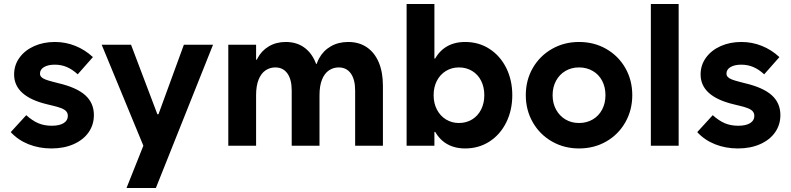

<svg xmlns="http://www.w3.org/2000/svg" viewBox="-20 -727 3947 958"><path d="M33.6 -67.8 110.9 -152.3Q142.2 -124.2 171.7 -111.9Q201.2 -99.6 238.1 -99.6Q276.6 -99.6 297.6 -112.7Q318.5 -125.7 318.5 -148.6Q318.5 -161.6 311.2 -170.6Q304 -179.7 287.2 -186.7Q270.5 -193.6 238.7 -200.9L213.9 -206.9Q132.4 -226.6 91.4 -263.7Q50.4 -300.8 50.4 -355.7Q50.4 -401.9 77.1 -439Q103.9 -476.1 150.3 -496.9Q196.7 -517.6 254 -517.6Q307.3 -517.6 355.8 -498.1Q404.3 -478.7 443.6 -442.1L367.7 -356.2Q341.2 -380.6 313.6 -392.4Q286 -404.3 253.2 -404.3Q219.6 -404.3 199.6 -392.3Q179.5 -380.3 179.5 -359.9Q179.5 -350.2 185.8 -343.2Q192 -336.2 205.6 -330.8Q219.2 -325.3 243.4 -319.1L270 -312.2Q362.3 -290.7 405.4 -251.9Q448.5 -213 448.5 -152.8Q448.5 -104.4 422 -66.6Q395.5 -28.9 347.3 -7.6Q299.1 13.7 236.5 13.7Q174.9 13.7 122.3 -7.3Q69.8 -28.3 33.6 -67.8Z M487.3 -503.9H633.8L824.7 0H695.3ZM695.3 0 761.2 -156.7H776.9L769 -152.3L897.5 -503.9H1043L757.8 210.9H611.3Z M1119.1 -503.9H1257.8V0H1119.1ZM1353.5 -390.6Q1326.7 -390.6 1304.7 -375.7Q1282.7 -360.8 1270.3 -329.8Q1257.8 -298.8 1257.8 -252L1244.1 -345.7V-429.2H1273.4L1244.1 -345.7Q1244.1 -396.5 1264.4 -435.3Q1284.7 -474.1 1321.5 -495.8Q1358.4 -517.6 1405.8 -517.6Q1458.5 -517.6 1496.3 -491.2Q1534.2 -464.8 1554.2 -415.8Q1574.2 -366.7 1574.2 -298.8V0H1435.5V-275.4Q1435.5 -330.1 1414.1 -360.4Q1392.6 -390.6 1353.5 -390.6ZM1669.9 -390.6Q1643.1 -390.6 1621.1 -375.7Q1599.1 -360.8 1586.7 -329.8Q1574.2 -298.8 1574.2 -252L1550.8 -345.7V-408.7H1582L1550.8 -345.7Q1550.8 -396 1571.8 -435.1Q1592.8 -474.1 1630.6 -495.8Q1668.5 -517.6 1717.3 -517.6Q1771.5 -517.6 1810.3 -491.2Q1849.1 -464.8 1869.9 -415.8Q1890.6 -366.7 1890.6 -298.8V0H1752V-275.4Q1752 -330.1 1730.5 -360.4Q1709 -390.6 1669.9 -390.6Z M2008.8 -707H2147.5V-385.7L2125.5 -252L2147.5 -101.6V0H2008.8ZM2163.1 -68.8H2101.6V-435.1H2163.1L2113.3 -252Q2113.3 -340.8 2135.3 -400.1Q2157.2 -459.5 2199.2 -488.5Q2241.2 -517.6 2300.8 -517.6Q2369.1 -517.6 2422.6 -482.9Q2476 -448.2 2506.1 -387.7Q2536.1 -327.1 2536.1 -252Q2536.1 -177.2 2506.1 -116.5Q2476.1 -55.7 2422.6 -21Q2369.1 13.7 2300.8 13.7Q2241.2 13.7 2199.2 -15.6Q2157.2 -44.9 2135.3 -104Q2113.3 -163.1 2113.3 -252ZM2396.5 -252Q2396.5 -292.5 2380.6 -324Q2364.7 -355.5 2335.7 -373Q2306.6 -390.6 2269.9 -390.6Q2234 -390.6 2205.1 -373Q2176.3 -355.5 2159.9 -324Q2143.6 -292.5 2143.6 -252Q2143.6 -211.9 2159.9 -180.4Q2176.3 -148.9 2205.1 -131.1Q2234 -113.3 2269.9 -113.3Q2306.6 -113.3 2335.7 -131.1Q2364.7 -148.9 2380.6 -180.6Q2396.5 -212.3 2396.5 -252Z M2603.5 -252Q2603.5 -327.1 2638.4 -387.7Q2673.3 -448.2 2734.1 -482.9Q2794.8 -517.6 2869.1 -517.6Q2944.3 -517.6 3004.8 -482.9Q3065.4 -448.2 3100.1 -387.7Q3134.8 -327.1 3134.8 -252Q3134.8 -177.7 3100.1 -116.7Q3065.4 -55.7 3004.8 -21Q2944.3 13.7 2869.1 13.7Q2794.8 13.7 2734.1 -21Q2673.3 -55.7 2638.4 -116.7Q2603.5 -177.7 2603.5 -252ZM3001 -252Q3001 -292.5 2984.4 -324Q2967.8 -355.5 2937.5 -373Q2907.2 -390.6 2869.1 -390.6Q2831.1 -390.6 2801.3 -373Q2771.5 -355.5 2754.4 -324Q2737.3 -292.5 2737.3 -252Q2737.3 -211.9 2754.4 -180.4Q2771.5 -148.9 2801.2 -131.1Q2831 -113.3 2869.1 -113.3Q2907.2 -113.3 2937.5 -131Q2967.8 -148.8 2984.4 -180.4Q3001 -211.9 3001 -252Z M3227.5 -707H3366.2V0H3227.5Z M3458.9 -67.8 3536.2 -152.3Q3567.5 -124.2 3597 -111.9Q3626.5 -99.6 3663.4 -99.6Q3701.9 -99.6 3722.9 -112.7Q3743.8 -125.7 3743.8 -148.6Q3743.8 -161.6 3736.5 -170.6Q3729.3 -179.7 3712.5 -186.7Q3695.8 -193.6 3664 -200.9L3639.2 -206.9Q3557.7 -226.6 3516.7 -263.7Q3475.7 -300.8 3475.7 -355.7Q3475.7 -401.9 3502.4 -439Q3529.2 -476.1 3575.6 -496.9Q3622 -517.6 3679.3 -517.6Q3732.6 -517.6 3781.1 -498.1Q3829.6 -478.7 3868.9 -442.1L3793 -356.2Q3766.5 -380.6 3738.9 -392.4Q3711.3 -404.3 3678.5 -404.3Q3644.9 -404.3 3624.9 -392.3Q3604.8 -380.3 3604.8 -359.9Q3604.8 -350.2 3611.1 -343.2Q3617.3 -336.2 3630.9 -330.8Q3644.5 -325.3 3668.7 -319.1L3695.2 -312.2Q3787.6 -290.7 3830.7 -251.9Q3873.8 -213 3873.8 -152.8Q3873.8 -104.4 3847.3 -66.6Q3820.8 -28.9 3772.6 -7.6Q3724.4 13.7 3661.8 13.7Q3600.2 13.7 3547.6 -7.3Q3495 -28.3 3458.9 -67.8Z"/></svg>

Font: Wanted Sans Std Variable
Style: Regular
Weight: 400
Designer: Original Design by Kil Hyung-jin and Kang Hanbin, Wanted Lab, Inc;
Foundry: Wanted Lab, Inc.
Version: Version 1.003;Glyphs 3.2 (3227)